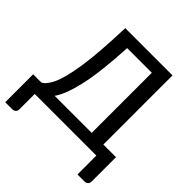

<svg xmlns="http://www.w3.org/2000/svg" viewBox="-228 -896 1247 1247"><g transform="rotate(45 396.0 -272.0)"><path d="M734 173.5H670.5V0H104.5V142.5Q104.5 156.5 95 165Q85.5 173.5 70.5 173.5H7V-83H81.5Q112 -95.5 140.5 -154.8Q169 -214 189.8 -347.8Q210.5 -481.5 218 -718H652V-83H768V142.5Q768 156.5 758.5 165Q749 173.5 734 173.5ZM545 -83V-635H318.5Q306 -400.5 276 -270Q246 -139.5 204.5 -83Z"/></g></svg>

Font: Verano Sans Medium
Style: Regular
Weight: 500
Designer: Lukasz Dziedzic with Adam Twardoch and Botio Nikoltchev
Foundry: tyPoland Lukasz Dziedzic
Version: Version 3.001;December 28, 2019;FontCreator 12.0.0.2547 64-b